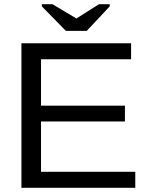

<svg xmlns="http://www.w3.org/2000/svg" viewBox="-20 -894 707 914"><path d="M82 0H624V-76.2H175.3V-315.9H574.7V-391.1H175.3V-611.8H604V-688H82ZM393.1 -747.1 502.4 -863.8V-874H451.2L344.2 -806.2H343.3L230 -874H179.2V-863.8L293.5 -747.1Z"/></svg>

Font: Arimo
Style: Regular
Weight: 400
Designer: Steve Matteson
Foundry: Monotype Imaging Inc.
Version: Version 1.32